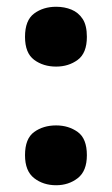

<svg xmlns="http://www.w3.org/2000/svg" viewBox="-20 -534 332 568"><path d="M54 -75Q54 -124 81 -143.5Q108 -163 146 -163Q183 -163 210 -143.5Q237 -124 237 -75Q237 -28 210 -7Q183 14 146 14Q108 14 81 -7Q54 -28 54 -75ZM54 -425Q54 -474 81 -494Q108 -514 146 -514Q171 -514 191.5 -505.5Q212 -497 224.5 -478Q237 -459 237 -425Q237 -377 210 -357Q183 -337 146 -337Q108 -337 81 -357Q54 -377 54 -425Z"/></svg>

Font: Noto Sans Armenian ExtraBold
Style: Regular
Weight: 800
Version: Version 2.007